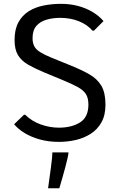

<svg xmlns="http://www.w3.org/2000/svg" viewBox="-20 -741 637 1016"><path d="M292.5 9.8Q235.8 9.8 189.5 -3.4Q143.1 -16.6 108.9 -37.8Q74.7 -59.1 54.7 -83.5L106.9 -133.8H113.3Q147.9 -99.6 195.6 -82.5Q243.2 -65.4 292 -65.4Q358.4 -65.4 403.1 -93Q447.8 -120.6 447.8 -187.5Q447.8 -221.2 435.5 -241.7Q423.3 -262.2 393.6 -279.1Q363.8 -295.9 311.5 -317.4L212.4 -358.4Q163.6 -378.9 128.7 -398.9Q93.8 -418.9 75.4 -449Q57.1 -479 57.1 -528.8Q57.1 -585.4 77.4 -622.8Q97.7 -660.2 132.3 -681.6Q167 -703.1 211.2 -711.9Q255.4 -720.7 302.7 -720.7Q350.1 -720.7 392.1 -709.7Q434.1 -698.7 468.8 -678.2Q503.4 -657.7 527.8 -629.4L477.1 -578.6H469.7Q441.9 -610.8 397.2 -628.7Q352.5 -646.5 298.8 -646.5Q259.3 -646.5 225.8 -636.7Q192.4 -627 172.4 -603.8Q152.3 -580.6 152.3 -539.1Q152.3 -513.7 161.4 -496.3Q170.4 -479 192.6 -465.1Q214.8 -451.2 253.9 -435.1L354 -394.5Q412.1 -371.1 453.4 -347.4Q494.6 -323.7 516.4 -287.1Q538.1 -250.5 538.1 -187Q538.1 -131.3 516.8 -93.5Q495.6 -55.7 460 -33Q424.3 -10.3 380.9 -0.2Q337.4 9.8 292.5 9.8ZM234.4 255.4Q234.4 255.4 236.6 239.3Q238.8 223.1 242.2 198.2Q245.6 173.3 249.3 146.5Q252.9 119.6 255.1 97.7Q257.3 75.7 257.3 65.4H342.3V66.9Q342.3 74.7 337.4 96.2Q332.5 117.7 325.4 144.5Q318.4 171.4 311 196.8Q303.7 222.2 298.8 238.8Q293.9 255.4 293.9 255.4Z"/></svg>

Font: Comme
Style: Regular
Weight: 400
Designer: Vernon Adams
Foundry: Vernon Adams
Version: Version 1.000;gftools[0.9.27]